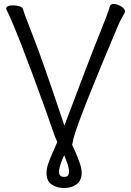

<svg xmlns="http://www.w3.org/2000/svg" viewBox="-20 -731 660 966"><path d="M343 -2Q350 13 359 32Q371 60 381 88.5Q391 117 391 137Q391 177 365.5 196Q340 215 303 215Q265 215 239.5 197Q214 179 214 139Q214 117 224 88.5Q234 60 247 32Q258 7 268 -16Q267 -17 267 -18L264 -27Q257 -40 251 -59Q236 -103 210 -176Q67 -573 12 -684Q11 -686 11 -688Q11 -704 48 -704Q64 -704 79 -699Q94 -694 96 -684Q102 -661 147.5 -546Q193 -431 304 -99Q432 -440 478 -553Q524 -666 533 -700Q536 -711 552.5 -711Q569 -711 589 -699Q609 -687 609 -673Q609 -668 597 -648Q585 -628 573 -600Q373 -127 350 -35Q346 -17 344 -6Q344 -4 343 -2ZM277 134Q277 159 303 159Q327 159 327 134Q327 114 320 94.5Q313 75 303 50Q293 70 285 94Q277 118 277 134Z"/></svg>

Font: Moon Stars Kai T
Style: Regular
Weight: 400
Designer: GuiWonder
Version: Version 1.101